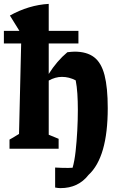

<svg xmlns="http://www.w3.org/2000/svg" viewBox="-33 -766 620 989"><path d="M16 0V-47Q38 -59 47.5 -65.5Q57 -72 65 -76L76 -542H-13V-607H67L18 -686Q115 -740 218 -746V-607H371V-542H218V-385Q260 -452 314 -497Q324 -498 333 -499Q342 -500 351 -500Q414 -500 451.5 -471.5Q489 -443 505.5 -379Q522 -315 522 -209Q522 44 423 135Q370 203 279 203Q266 203 251 200V97Q267 98 284 98.5Q301 99 318 99Q329 99 341 98Q351 63 356.5 13Q362 -37 365 -92.5Q368 -148 368 -200Q368 -245 365.5 -283Q363 -321 357 -352Q323 -370 286 -370Q252 -370 218 -351V-72L269 -51V0Z"/></svg>

Font: Piazzolla
Style: Bold
Weight: 700
Designer: Juan Pablo del Peral
Foundry: Huerta Tipografica
Version: Version 1.330